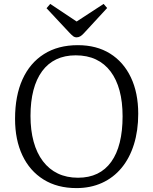

<svg xmlns="http://www.w3.org/2000/svg" viewBox="-20 -948 784 982"><path d="M371 14Q273 14 202.5 -30Q132 -74 94.5 -153.5Q57 -233 57 -340Q57 -458 95 -542Q133 -626 205 -671.5Q277 -717 378 -717Q474 -717 543 -674Q612 -631 649.5 -552Q687 -473 687 -366Q687 -280 665 -209.5Q643 -139 601.5 -89Q560 -39 501.5 -12.5Q443 14 371 14ZM379 -39Q435 -39 477.5 -59.5Q520 -80 549 -120.5Q578 -161 592.5 -219.5Q607 -278 607 -353Q607 -427 591.5 -484.5Q576 -542 545.5 -582.5Q515 -623 470.5 -644Q426 -665 367 -665Q311 -665 268 -644.5Q225 -624 195.5 -584Q166 -544 151 -486.5Q136 -429 136 -355Q136 -282 152 -223.5Q168 -165 199.5 -123.5Q231 -82 276 -60.5Q321 -39 379 -39ZM372 -757Q362 -757 354 -763Q346 -769 332 -784L218 -906L237 -928L372 -838L510 -928L528 -907L409 -778Q400 -768 391 -762.5Q382 -757 372 -757Z"/></svg>

Font: Literata 18pt Light
Style: Regular
Weight: 300
Designer: Latin by Veronika Burian and Jose Scaglione. Greek by Irene Vlachou. Cyrillic by Vera Evstafieva.
Foundry: TypeTogether
Version: Version 3.103;gftools[0.9.29]